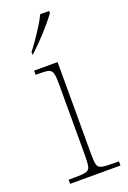

<svg xmlns="http://www.w3.org/2000/svg" viewBox="-148 -816 576 867"><g transform="rotate(-20 140.0 -383.0)"><path d="M31 0V-20H61Q97 -20 113.5 -24Q130 -28 134 -43.5Q138 -59 138 -94V-442Q138 -477 133.5 -492.5Q129 -508 115 -512Q101 -516 71 -516H53V-536H166V-94Q166 -59 170 -43.5Q174 -28 191 -24Q208 -20 245 -20H273V0ZM71 -619Q86 -638 104 -664Q122 -690 139 -717Q156 -744 166 -766H209V-756Q200 -743 183.5 -723Q167 -703 147 -681Q127 -659 107.5 -639.5Q88 -620 73 -606H71Z"/></g></svg>

Font: Noto Serif Armenian Thin
Style: Regular
Weight: 250
Version: Version 2.007